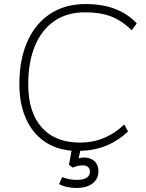

<svg xmlns="http://www.w3.org/2000/svg" viewBox="-20 -740 724 952"><path d="M120 -322Q120 -183 187 -108Q254 -33 377 -33Q503 -33 596 -123L615 -88Q566 -42 507.5 -18Q449 6 378 8L370 45Q383 41 397 41Q429 41 448.5 59Q468 77 468 109Q468 147 439 169.5Q410 192 358 192Q338 192 315 187.5Q292 183 273 173L288 138Q324 152 361 152Q393 152 409.5 141.5Q426 131 426 111Q426 96 416.5 88Q407 80 389 80Q366 80 340 91L322 77L335 7Q256 1 197.5 -40.5Q139 -82 107.5 -154.5Q76 -227 76 -323Q76 -444 115.5 -533.5Q155 -623 229 -671.5Q303 -720 404 -720Q569 -720 658 -624L633 -590Q584 -638 530.5 -658.5Q477 -679 401 -679Q313 -679 250 -636Q187 -593 153.5 -513Q120 -433 120 -322Z"/></svg>

Font: Muli ExtraLight
Style: Italic
Weight: 275
Italic angle: -4.541°
Designer: Vernon Adams
Foundry: Vernon Adams
Version: Version 2.001